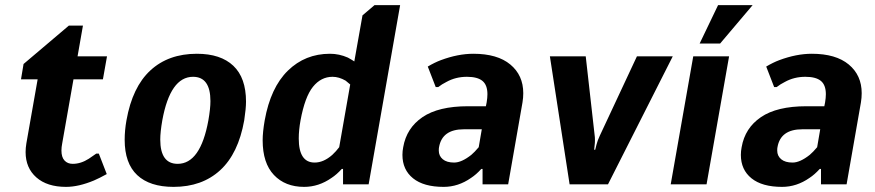

<svg xmlns="http://www.w3.org/2000/svg" viewBox="-20 -720 3417 750"><path d="M80 -126Q80 -142 83 -160L127 -410H62L72 -470L249 -620H304L283 -500H398L382 -410H267L223 -160Q220 -145 220 -132Q220 -106 232 -93Q244 -80 264 -80Q296 -80 327 -100Q341 -109 356 -120H366L397 -40Q368 -24 347 -15Q287 10 238 10Q164 10 122 -27Q80 -64 80 -126Z M467 -174Q467 -211 474 -250Q497 -380 567.5 -445Q638 -510 749 -510Q842 -510 891.5 -463Q941 -416 941 -323Q941 -296 934 -250Q911 -120 840 -55Q769 10 658 10Q565 10 516 -36Q467 -82 467 -174ZM794 -250Q802 -296 802 -325Q802 -420 734 -420Q645 -420 614 -250Q606 -204 606 -175Q606 -80 674 -80Q763 -80 794 -250Z M1006 -172Q1006 -204 1014 -250Q1037 -378 1104.5 -444Q1172 -510 1269 -510Q1305 -510 1339 -495Q1357 -485 1364 -480L1396 -660L1443 -700H1543L1420 0H1320V-60H1315Q1295 -38 1275 -25Q1225 10 1168 10Q1094 10 1050 -36.5Q1006 -83 1006 -172ZM1278 -115Q1293 -129 1305 -145L1348 -390Q1340 -397 1330 -405Q1304 -420 1279 -420Q1234 -420 1202.5 -381Q1171 -342 1154 -250Q1147 -212 1147 -179Q1147 -85 1209 -85Q1244 -85 1278 -115Z M1552 -115Q1552 -130 1555 -145Q1568 -220 1630.5 -262.5Q1693 -305 1808 -305H1878L1881 -320Q1884 -338 1884 -352Q1884 -388 1864.5 -404Q1845 -420 1804 -420Q1760 -420 1724 -400Q1706 -391 1692 -380H1682L1651 -460Q1678 -476 1702 -485Q1769 -510 1829 -510Q1923 -510 1973.5 -468Q2024 -426 2024 -356Q2024 -338 2021 -320L1965 0H1865V-60H1860Q1840 -38 1820 -25Q1770 10 1713 10Q1635 10 1593.5 -23.5Q1552 -57 1552 -115ZM1821 -115Q1834 -126 1850 -145L1862 -215H1792Q1707 -215 1695 -145Q1694 -141 1694 -132Q1694 -111 1709.5 -98Q1725 -85 1754 -85Q1783 -85 1821 -115Z M2128 -500H2268L2303 -190Q2304 -185 2304 -173Q2304 -161 2303 -155L2301 -135H2305Q2306 -140 2310 -155Q2314 -171 2323 -190L2468 -500H2608L2355 0H2205Z M2713 -550 2785 -700H2920L2793 -550ZM2600 0 2688 -500H2828L2740 0Z M2874 -115Q2874 -130 2877 -145Q2890 -220 2952.5 -262.5Q3015 -305 3130 -305H3200L3203 -320Q3206 -338 3206 -352Q3206 -388 3186.5 -404Q3167 -420 3126 -420Q3082 -420 3046 -400Q3028 -391 3014 -380H3004L2973 -460Q3000 -476 3024 -485Q3091 -510 3151 -510Q3245 -510 3295.5 -468Q3346 -426 3346 -356Q3346 -338 3343 -320L3287 0H3187V-60H3182Q3162 -38 3142 -25Q3092 10 3035 10Q2957 10 2915.5 -23.5Q2874 -57 2874 -115ZM3143 -115Q3156 -126 3172 -145L3184 -215H3114Q3029 -215 3017 -145Q3016 -141 3016 -132Q3016 -111 3031.5 -98Q3047 -85 3076 -85Q3105 -85 3143 -115Z"/></svg>

Font: Scada
Style: Bold Italic
Weight: 700
Italic angle: -10°
Version: Version 4.000